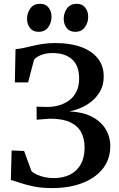

<svg xmlns="http://www.w3.org/2000/svg" viewBox="-20 -977 624 1008"><path d="M255 10.5Q199 10.5 156.8 1.8Q114.5 -7 84.8 -17.2Q55 -27.5 37 -32L41 -187L106.5 -184.5L145.5 -78Q156.5 -68 174.5 -59.8Q192.5 -51.5 215.5 -46.8Q238.5 -42 262 -42Q310.5 -42 347 -60Q383.5 -78 403.8 -113.8Q424 -149.5 424 -202Q424 -248 406.5 -282Q389 -316 349 -335Q309 -354 242 -354L172.5 -348.5L172 -417L230 -415.5Q259.5 -415.5 289 -423.8Q318.5 -432 342.8 -449.8Q367 -467.5 381.2 -496Q395.5 -524.5 395.5 -564.5Q395.5 -632 358.5 -665.2Q321.5 -698.5 256 -698.5Q220 -698.5 193.5 -687.2Q167 -676 158.5 -662.5L127.5 -544.5H58L61.5 -719Q82 -720.5 104 -725.2Q126 -730 150.8 -736Q175.5 -742 205.2 -746.5Q235 -751 271.5 -751Q349 -751 405.8 -730.2Q462.5 -709.5 493.5 -670.5Q524.5 -631.5 524.5 -575Q524.5 -533.5 507.8 -501.8Q491 -470 463.8 -447.2Q436.5 -424.5 405 -411Q373.5 -397.5 344 -392Q412 -389.5 460 -365.5Q508 -341.5 533.5 -301Q559 -260.5 559 -208.5Q559 -157.5 536.8 -117Q514.5 -76.5 473.5 -48Q432.5 -19.5 377 -4.5Q321.5 10.5 255 10.5ZM182 -810Q153 -810 137.5 -830Q122 -850 122 -878Q122 -909 139.5 -933Q157 -957 190 -957H191Q220 -957 235.2 -937Q250.5 -917 250.5 -889Q250.5 -858 233.2 -834Q216 -810 183 -810ZM374.5 -810Q345.5 -810 330 -830Q314.5 -850 314.5 -878Q314.5 -909 332 -933Q349.5 -957 382 -957H383Q412 -957 427.5 -937Q443 -917 443 -889Q443 -858 425.5 -834Q408 -810 375.5 -810Z"/></svg>

Font: Merriweather 36pt SemiBold
Style: Regular
Weight: 600
Version: Version 2.100